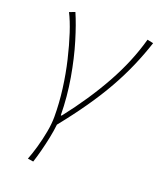

<svg xmlns="http://www.w3.org/2000/svg" viewBox="-128 -571 695 835"><g transform="rotate(20 220.0 -153.0)"><path d="M100 180Q111 152 121.5 115Q132 78 139 40Q146 2 146 -30Q146 -93 137.5 -158.5Q129 -224 114.5 -285Q100 -346 83.5 -396.5Q67 -447 50 -480L76 -490Q97 -442 118.5 -371Q140 -300 154.5 -216Q169 -132 170 -46H174Q261 -157 321.5 -266Q382 -375 412 -484L440 -478Q421 -420 396 -362.5Q371 -305 338.5 -247.5Q306 -190 263.5 -129Q221 -68 168 -2Q165 27 158 61Q151 95 142.5 127.5Q134 160 126 184Z"/></g></svg>

Font: Source Sans 3
Style: Italic
Weight: 200
Italic angle: -11°
Designer: Paul D. Hunt
Foundry: Adobe
Version: Version 3.046;hotconv 1.0.118;makeotfexe 2.5.65603